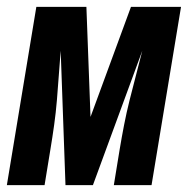

<svg xmlns="http://www.w3.org/2000/svg" viewBox="-37 -540 557 560"><path d="M-17 0 69 -520H215L227 -199L345 -520H491L405 0H295L312 -104Q318 -140 325 -176Q332 -212 341 -248Q350 -284 359.5 -320Q369 -356 378 -392L234 0H154L140 -392Q137 -356 134.5 -320Q132 -284 129 -248Q126 -212 121 -176Q116 -140 110 -104L93 0Z"/></svg>

Font: Iosevka Term Curly Extrabold
Style: Italic
Weight: 800
Italic angle: -9°
Designer: Belleve Invis
Foundry: Belleve Invis
Version: Version 32.3.0